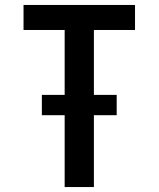

<svg xmlns="http://www.w3.org/2000/svg" viewBox="-20 -755 640 775"><path d="M241 0V-290H149V-372H241V-634H75V-735H525V-634H359V-372H451V-290H359V0Z"/></svg>

Font: R Plex Mono
Style: Bold
Weight: 700
Monospace: yes
Designer: Belleve Invis
Foundry: Belleve Invis
Version: Version 31.8.0